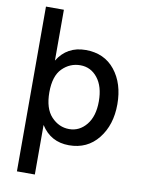

<svg xmlns="http://www.w3.org/2000/svg" viewBox="-97 -774 774 1034"><g transform="rotate(10 290.0 -256.5)"><path d="M307 -428Q250 -428 208.5 -386.5Q167 -345 167 -256Q167 -167 208.5 -123Q250 -79 306 -79Q362 -79 400 -125.5Q438 -172 438 -253.5Q438 -335 401 -381.5Q364 -428 307 -428ZM167 194H69V-707H167V-429Q219 -514 321 -514Q423 -514 481 -441.5Q539 -369 539 -255.5Q539 -142 479.5 -67.5Q420 7 320 7Q220 7 167 -77Z"/></g></svg>

Font: Hind Guntur Medium
Style: Regular
Weight: 500
Designer: Manushi Parikh, Hitesh Malaviya
Foundry: Indian Type Foundry
Version: Version 1.000;PS 1.0;hotconv 1.0.86;makeotf.lib2.5.63406; tt